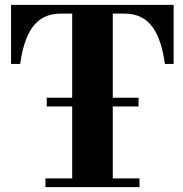

<svg xmlns="http://www.w3.org/2000/svg" viewBox="-20 -770 754 790"><path d="M167 -36V0H554V-36H444V-332H550V-368H444V-714H492.5C597 -714 640.5 -634 658.5 -507H694.5V-750H25.5V-507H63C81 -634 125 -714 229 -714H277V-368H172.5V-332H277V-36Z"/></svg>

Font: Bodoni* 06
Style: Bold
Weight: 700
Version: Version 2.2